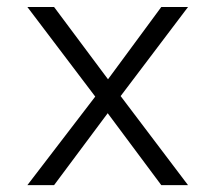

<svg xmlns="http://www.w3.org/2000/svg" viewBox="-20 -538 626 558"><path d="M59.6 0H137.2L293 -209L448.7 0H526.4L330.6 -258.8L526.4 -517.6H448.7L293.9 -307.6L137.2 -517.6H59.6L256.8 -257.3Z"/></svg>

Font: Cascadia Code Light
Style: Regular
Weight: 300
Monospace: yes
Designer: Aaron Bell
Foundry: Saja Typeworks
Version: Version 2404.023